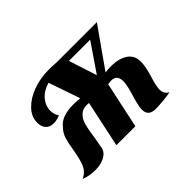

<svg xmlns="http://www.w3.org/2000/svg" viewBox="-101 -720 952 952"><g transform="rotate(-45 375.0 -244.0)"><path d="M627 -16.5C622.3 -24.8 620 -34 620 -44C620 -58.7 625 -82.3 635 -115C641 -135 645.5 -152.2 648.5 -166.5C651.5 -180.8 653 -194.7 653 -208C653 -237.3 641.7 -259.3 619 -274C596.3 -288.7 567 -296 531 -296C518.3 -296 505 -295 491 -293L637 -500H355C343 -501.3 324 -502 298 -502C261.3 -502 225.8 -495.8 191.5 -483.5C157.2 -471.2 129.2 -453.8 107.5 -431.5C85.8 -409.2 75 -384 75 -356C75 -337.3 80 -322.7 90 -312C100 -301.3 113.7 -296 131 -296C145.7 -296 161 -299.3 177 -306C167.7 -320 163 -335.7 163 -353C163 -375.7 171 -396.5 187 -415.5C203 -434.5 225.7 -448.3 255 -457L312 -291C297.3 -293 282.3 -294 267 -294C210.3 -294 171.3 -279.7 150 -251C136.7 -237.7 127.2 -222 121.5 -204C115.8 -186 110.7 -162 106 -132C100 -96 92.7 -67.7 84 -47C75.3 -26.3 60 -10.7 38 0C60.7 9.3 85.7 14 113 14C138.3 14 160.3 9.2 179 -0.5C197.7 -10.2 209 -24 213 -42C215.7 -54.7 219 -73.3 223 -98C227.7 -132.7 233 -161 239 -183C244.3 -202.3 253.2 -217.7 265.5 -229C277.8 -240.3 293 -245.7 311 -245C317.7 -245 322.7 -244.7 326 -244L274 0H407L459 -243C469.7 -244.3 477.7 -245 483 -245C509.7 -245 523 -229.7 523 -199C523 -189 521.2 -176.3 517.5 -161C513.8 -145.7 509.7 -130.7 505 -116C503.7 -112 500.5 -100.5 495.5 -81.5C490.5 -62.5 488 -46.7 488 -34C488 -4 505.3 11 540 11C552 11 569.7 10 593 8C616.3 6 634.3 3.3 647 0C638.3 -2.7 631.7 -8.2 627 -16.5ZM451 -314 403 -462H552Z"/></g></svg>

Font: DonutKreme
Style: Regular
Weight: 400
Designer: Impallari Type
Foundry: Impallari Type
Version: Version 2.100